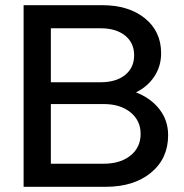

<svg xmlns="http://www.w3.org/2000/svg" viewBox="-20 -720 711 740"><path d="M71 -700H374Q476 -700 538.5 -649.5Q601 -599 601 -515Q601 -465 575 -425.5Q549 -386 504 -364Q561 -342 594.5 -299Q628 -256 628 -199Q628 -109 562 -54.5Q496 0 387 0H71ZM368 -611H176V-403H368Q427 -403 462 -431Q497 -459 497 -507Q497 -555 462 -583Q427 -611 368 -611ZM379 -89Q444 -89 483 -120.5Q522 -152 522 -204Q522 -255 483 -287Q444 -319 379 -319H176V-89Z"/></svg>

Font: Red Hat Display Medium
Style: Regular
Weight: 500
Designer: Pentagram / MCKL
Foundry: Pentagram / MCKL
Version: Version 1.005; Red Hat Display Medium